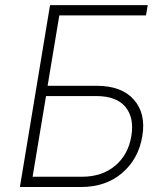

<svg xmlns="http://www.w3.org/2000/svg" viewBox="-20 -748 671 768"><path d="M59.6 0 180.2 -727.5H570.8L564 -686.5H217.3L170.4 -404.8H367.2Q466.3 -404.8 515.4 -349.4Q564.5 -293.9 549.3 -203.6Q534.2 -112.3 468.8 -56.2Q403.3 0 304.2 0ZM110.4 -41H307.1Q388.2 -41 440.7 -85.2Q493.2 -129.4 505.4 -204.1Q517.6 -276.9 481.7 -320.3Q445.8 -363.8 364.7 -363.8H164.1Z"/></svg>

Font: Inter Extra Light
Style: Italic
Weight: 200
Italic angle: -9.39999°
Designer: Rasmus Andersson
Foundry: rsms
Version: Version 4.000;git-3c8e0fc